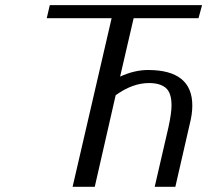

<svg xmlns="http://www.w3.org/2000/svg" viewBox="-20 -720 799 740"><path d="M171.9 -700.2H758.8L745.1 -649.9H495.1L442.9 -424.8Q498 -450.2 550.8 -450.2Q721.2 -450.2 721.2 -313Q721.2 -280.3 710.9 -240.2L655.8 0H576.2L628.9 -228Q641.1 -283.2 641.1 -314Q641.1 -362.3 619.1 -381.1Q597.2 -399.9 554.2 -399.9Q490.7 -399.9 425.8 -353L345.2 0H259.8L410.2 -649.9H160.2Z"/></svg>

Font: Pfennig
Style: Italic
Weight: 500
Italic angle: -13°
Version: Version 20120410 ; ttfautohint (v0.8)